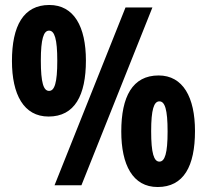

<svg xmlns="http://www.w3.org/2000/svg" viewBox="-20 -810 832 771"><path d="M175 -342C280 -342 325 -427 325 -567C325 -703 277 -790 178 -790C74 -790 28 -706 28 -565C28 -431 75 -342 175 -342ZM199 -66H307L592 -780H484ZM177 -445C155 -445 144 -477 144 -567C144 -653 155 -687 177 -687C199 -687 210 -654 210 -566C210 -477 199 -445 177 -445ZM613 -59C718 -59 763 -143 763 -284C763 -419 715 -507 617 -507C512 -507 467 -422 467 -282C467 -148 513 -59 613 -59ZM620 -161C598 -161 587 -195 587 -283C587 -370 598 -403 620 -403C642 -403 653 -371 653 -282C653 -194 642 -161 620 -161Z"/></svg>

Font: Noto Sans Malayalam UI ExtraCondensed ExtraBold
Style: Regular
Weight: 800
Width: 2
Designer: Jelle Bosma - Monotype Design Team
Foundry: Monotype Imaging Inc.
Version: Version 2.104